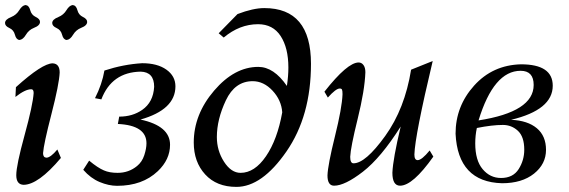

<svg xmlns="http://www.w3.org/2000/svg" viewBox="-25 -732 2272 767"><path d="M68.8 6.3Q40 4.9 40 -32.2Q40 -71.3 73.2 -192.1Q106.4 -313 109.4 -360.4Q109.4 -375.5 100.1 -375.5Q75.7 -375.5 36.6 -344.7L38.6 -383.8Q144 -479 185.5 -479Q213.4 -477.5 213.4 -442.4Q211.4 -396 180.4 -275.9Q149.4 -155.8 147 -120.1Q147 -103 160.2 -102.1Q176.8 -102.1 204.1 -134.8L218.3 -101.1Q127.9 6.3 68.8 6.3ZM52.7 -572.3Q39.6 -573.7 34.7 -593Q29.8 -612.3 12.5 -620.1Q-4.9 -627.9 -4.9 -640.1Q-4.9 -654.3 20 -664.1Q40.5 -672.4 52 -691.4Q63.5 -710.4 77.1 -711.9Q90.8 -710.4 95.7 -691.4Q100.6 -672.4 117.7 -664.3Q134.8 -656.2 134.8 -644.5Q134.8 -629.9 110.4 -620.6Q89.8 -612.3 78.4 -593Q66.9 -573.7 52.7 -572.3ZM241.2 -572.3Q228 -573.7 223.1 -593Q218.3 -612.3 200.9 -620.1Q183.6 -627.9 183.6 -640.1Q183.6 -654.3 208.5 -664.1Q229 -672.4 240.5 -691.4Q252 -710.4 265.6 -711.9Q279.3 -710.4 284.2 -691.4Q289.1 -672.4 306.2 -664.3Q323.2 -656.2 323.2 -644.5Q323.2 -629.9 298.8 -620.6Q278.3 -612.3 266.8 -593Q255.4 -573.7 241.2 -572.3Z M442.9 10.3Q409.2 10.3 373 -4.9Q336.9 -20 307.6 -53.7L331.1 -90.3Q365.7 -61.5 390.1 -51.3Q412.1 -41.5 444.8 -41.5Q489.3 -41.5 522.5 -68.8Q542.5 -85 551.3 -111.8Q560.1 -138.7 560.1 -159.7Q560.1 -231.4 445.8 -236.8L451.2 -266.1Q504.4 -266.1 543 -293Q587.4 -323.7 590.8 -385.3Q590.8 -444.3 537.1 -445.8Q421.4 -443.8 379.9 -335L354.5 -339.8Q382.8 -395.5 392.1 -450.2Q468.3 -475.1 543 -479.5Q603.5 -479.5 639.6 -453.9Q675.8 -428.2 675.8 -387.2Q675.8 -293.9 536.1 -254.4Q654.3 -229 654.3 -153.8Q654.3 -94.7 605.5 -48.3Q543.9 10.3 442.9 10.3Z M936 -41.5Q992.2 -41.5 1037.6 -107.9Q1083 -174.3 1102.5 -283.2Q1099.1 -332 1063.7 -369.9Q1028.3 -407.7 984.4 -407.7Q913.6 -407.7 877.4 -331.3Q841.3 -254.9 841.3 -184.6Q841.3 -130.4 869.9 -85.9Q898.4 -41.5 936 -41.5ZM919.4 14.6Q840.3 14.6 794.7 -35.2Q749 -85 749 -162.6Q749 -274.9 830.3 -369.9Q911.6 -464.8 1006.8 -464.8Q1068.8 -464.8 1121.1 -388.7Q1127 -428.2 1127 -462.4Q1127 -540.5 1096.2 -587.9Q1065.4 -635.3 1005.9 -635.3Q932.1 -635.3 868.7 -582L848.6 -599.1L923.8 -675.8Q986.3 -699.7 1030.8 -699.7Q1217.3 -699.7 1217.3 -477.1Q1217.3 -268.6 1119.4 -127Q1021.5 14.6 919.4 14.6Z M1573.2 9.8Q1542.5 9.8 1542.5 -42Q1544.9 -97.7 1575.7 -226.6Q1496.6 -101.6 1424.6 -45.9Q1352.5 9.8 1309.6 9.8Q1283.2 9.8 1283.2 -31.2Q1284.7 -73.2 1313 -187.3Q1341.3 -301.3 1343.3 -355.5Q1343.3 -370.1 1341.1 -374.3Q1338.9 -378.4 1332 -378.4Q1316.9 -378.4 1284.7 -342.3L1271 -365.7Q1362.8 -482.4 1407.7 -482.4Q1419.4 -482.4 1427 -472.2Q1434.6 -461.9 1434.6 -443.4Q1432.1 -371.6 1403.8 -257.1Q1375.5 -142.6 1374 -105.5Q1374 -79.6 1387.2 -79.6Q1435.1 -79.6 1513.7 -188.7Q1592.3 -297.9 1617.2 -453.6L1703.6 -488.3Q1632.8 -191.4 1630.4 -114.7Q1630.4 -92.3 1643.6 -92.3Q1659.7 -92.3 1691.4 -130.9L1706.1 -106.4Q1624 9.8 1573.2 9.8Z M1980.5 0Q1804.2 -4.9 1794.9 -197.8Q1794.9 -307.6 1868.9 -389.9Q1942.9 -472.2 2056.2 -475.1Q2183.1 -475.1 2183.1 -389.6Q2183.1 -293 2016.6 -253.4Q2083 -250.5 2119.6 -219.7Q2156.2 -189 2156.2 -133.3Q2156.2 -76.7 2108.2 -38.3Q2060.1 0 1980.5 0ZM1886.7 -251Q2106.9 -285.2 2106.9 -392.6Q2106.9 -449.2 2054.7 -449.2Q1947.3 -449.2 1886.7 -251ZM1976.6 -21Q2024.4 -21 2046.9 -56.4Q2069.3 -91.8 2069.3 -133.8Q2069.3 -186 2043.9 -209.5Q2018.6 -232.9 1983.9 -232.9Q1940.9 -232.9 1879.9 -220.7Q1873.5 -190.9 1873.5 -159.2Q1873.5 -91.3 1903.1 -56.2Q1932.6 -21 1976.6 -21Z"/></svg>

Font: Kelvinch
Style: Italic
Weight: 400
Italic angle: -10°
Designer: Paul James Miller
Foundry: High-Logic / Made with FontCreator
Version: Version 3.40;July 22, 2017;FontCreator 11.0.0.2388 64-bit